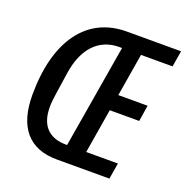

<svg xmlns="http://www.w3.org/2000/svg" viewBox="-125 -814 903 930"><g transform="rotate(20 326.0 -349.0)"><path d="M266.3 0H536.9L550.8 -82.7H387.4L425.4 -311.8H577.1L590.2 -394.9H439.3L475.9 -615.4H638.5L652.3 -698.2H372.2C166.5 -698.2 47.6 -530.5 47.6 -254.3C47.6 -89.5 120 0 266.3 0ZM147 -227.3C147 -248.6 150.2 -276.6 153.8 -299.4L169.7 -407C188.9 -542.3 259.6 -615.4 363.6 -615.4H378.2L288.7 -82.7H284.8C195.3 -82.7 147 -131.4 147 -227.3Z"/></g></svg>

Font: Margiela Mono Italic Medium It
Style: Regular
Weight: 500
Designer: Mike Abbink, Paul van der Laan, Pieter van Rosmalen
Foundry: Bold Monday
Version: Version 2.003 2021